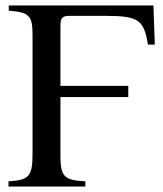

<svg xmlns="http://www.w3.org/2000/svg" viewBox="-20 -682 596 702"><path d="M546 -519 541 -662H12V-643C89 -637 99 -624 99 -551V-123C99 -36 87 -24 11 -19V0H292V-19C215 -23 201 -36 201 -112V-327H449V-368H201V-585C201 -616 206 -624 235 -624H367C488 -624 506 -608 521 -519Z"/></svg>

Font: XITS Math
Style: Regular
Weight: 400
Designer: MicroPress Inc., with final additions and corrections provided by Coen Hoffman, Elsevier (retired)
Version: Version 1.108